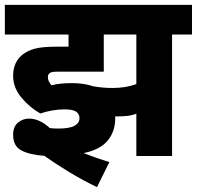

<svg xmlns="http://www.w3.org/2000/svg" viewBox="-20 -642 810 790"><path d="M244 -192Q221 -192 195 -187.5Q169 -183 146 -175Q103 -199 68.5 -240Q34 -281 34 -330Q34 -385 71 -416Q92 -433 122.5 -441.5Q153 -450 216 -450H262V-500H0V-622H770V-500H688V0H541V-174Q522 -167 502 -165Q482 -163 462 -163Q457 -163 454 -163Q454 -158 454 -154Q454 -101 423 -63.5Q392 -26 324 -12Q380 10 430 25L379 128Q321 100 265.5 66.5Q210 33 162 -1Q102 -5 68 -23Q34 -41 34 -87Q34 -121 54 -137.5Q74 -154 99 -154Q143 -154 185 -115Q202 -113 219 -113Q266 -113 286.5 -124.5Q307 -136 307 -156Q307 -173 293.5 -182.5Q280 -192 244 -192ZM443 -280Q498 -280 541 -296V-500H407V-347H216Q201 -347 194.5 -345.5Q188 -344 184 -341Q177 -335 177 -325Q177 -315 181 -307Q185 -299 192 -291Q211 -296 231 -298Q251 -300 277 -300Q326 -300 363 -287Q380 -284 400.5 -282Q421 -280 443 -280Z"/></svg>

Font: Noto Sans Devanagari SemiCondensed ExtraBold
Style: Regular
Weight: 800
Width: 4
Designer: Jelle Bosma - Monotype Design Team
Foundry: Monotype Imaging Inc.
Version: Version 2.004; ttfautohint (v1.8.4.7-5d5b)